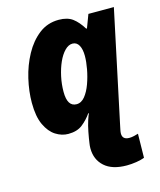

<svg xmlns="http://www.w3.org/2000/svg" viewBox="-118 -644 809 969"><g transform="rotate(-15 286.5 -159.5)"><path d="M424 240Q348 240 308 204Q268 168 268 109Q268 97 270 84.5Q272 72 274 58L280 25Q286 -6 294.5 -32Q303 -58 307 -64H303Q282 -34 254 -12Q226 10 180 10Q146 10 114.5 -10Q83 -30 62.5 -73.5Q42 -117 42 -189Q42 -249 57 -313.5Q72 -378 102.5 -434Q133 -490 177.5 -524.5Q222 -559 281 -559Q326 -559 353 -539Q380 -519 404 -480H408L434 -549H567L444 31Q441 46 438.5 57.5Q436 69 436 77Q436 109 472 109Q483 109 494 106.5Q505 104 519 100L517 225Q500 232 474 236Q448 240 424 240ZM259 -124Q284 -124 303 -147.5Q322 -171 335 -207Q348 -243 355 -281Q362 -319 362 -349Q362 -384 350.5 -404.5Q339 -425 317 -425Q296 -425 276.5 -405Q257 -385 242.5 -352.5Q228 -320 219.5 -280.5Q211 -241 211 -201Q211 -124 259 -124Z"/></g></svg>

Font: Noto Sans Disp ExtBd
Style: Italic
Weight: 800
Italic angle: -12°
Designer: Monotype Design Team
Foundry: Monotype Imaging Inc.
Version: Version 2.000;GOOG;noto-source:20170915:90ef993387c0